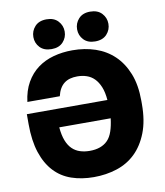

<svg xmlns="http://www.w3.org/2000/svg" viewBox="-98 -991 932 1084"><g transform="rotate(-10 368.0 -449.0)"><path d="M352.7 13.2Q422.7 13.2 484.6 -6.8Q546.5 -26.8 591.8 -70.5Q637 -114.2 663.6 -182.3Q690.2 -250.5 690.2 -345V-365Q690.2 -456 664.1 -521.3Q638 -586.5 593.2 -629.2Q548.4 -671.9 487.5 -692.6Q426.5 -713.2 355.8 -713.2Q298.4 -713.2 247.3 -699.3Q196.2 -685.3 156.3 -655.9Q116.5 -626.5 89.8 -579.9Q63.2 -533.3 55.5 -470H241.3Q247.2 -494.9 257.4 -512.5Q267.6 -530.2 282.3 -541.5Q297 -552.8 315.8 -558Q334.7 -563.2 357.3 -563.2Q386.3 -563.2 411.1 -554.8Q435.9 -546.5 454.7 -527.6Q473.5 -508.7 486.1 -478.3Q498.7 -447.8 502.3 -402.5H40.5V-345Q40.5 -250.5 62.9 -182.3Q85.3 -114.2 126.1 -70.4Q166.8 -26.6 224.6 -6.7Q282.3 13.2 352.7 13.2ZM354.8 -136.8Q325.2 -136.8 299.8 -144.9Q274.4 -152.9 255.2 -171.4Q236 -189.8 223.9 -220.7Q211.8 -251.5 207.8 -297.5H502.7Q497.5 -254.8 486.9 -223.7Q476.3 -192.5 458.2 -174Q440.2 -155.5 414.4 -146.2Q388.7 -136.8 354.8 -136.8ZM242.8 -740Q285.3 -740 308.7 -765.5Q332 -790.9 332 -825.5Q332 -860 308.5 -885.3Q285.1 -910.7 242.5 -910.7Q199 -910.7 175.7 -885.1Q152.3 -859.5 152.3 -824.7Q152.3 -790 175.8 -765Q199.3 -740 242.8 -740ZM492.5 -740Q536 -740 559.3 -765.5Q582.7 -790.9 582.7 -825.5Q582.7 -860 559.2 -885.3Q535.7 -910.7 492.2 -910.7Q449.7 -910.7 426.3 -885.1Q403 -859.5 403 -824.7Q403 -790 426.5 -765Q449.9 -740 492.5 -740Z"/></g></svg>

Font: Golos Text VF
Style: Regular
Weight: 400
Designer: A.Korolkova, Vitaly Kuzmin
Foundry: ParaType Ltd
Version: Version 2.005